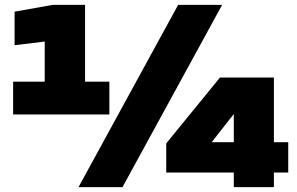

<svg xmlns="http://www.w3.org/2000/svg" viewBox="-20 -770 1221 790"><path d="M330 -750V-434H430V-299H34V-434H164V-599L40 -584V-722L197 -750ZM713 -750H894L484 0H303ZM1107 -451V-185H1166V-60H1107V0H942V-60H664V-180L885 -451ZM851 -185H942V-301Z"/></svg>

Font: Bounded
Style: Regular
Weight: 900
Designer: Vlad Churkin
Version: Version 1.0